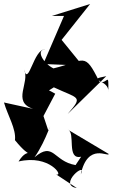

<svg xmlns="http://www.w3.org/2000/svg" viewBox="-52 -838 565 963"><path d="M166 -256 225 -368C109 -434 149 -373 191 -383L218 -400C343 -341 367 -358 287 -266L481 -456C370 -435 499 -440 491 -377C494 -487 487 -411 446 -429C370 -583 375 -533 216 -495C164 -521 126 -588 175 -591C116 -594 91 -399 68 -490C101 -425 5 -328 114 -292L-32 -324C-14 -260 30 -191 23 -135C117 -19 95 -115 41 -28C196 -65 270 49 230 37L333 105C234 90 390 -36 353 37C388 -127 495 -47 493 -66L288 -188C329 -173 279 -35 355 -52L327 -10C215 -29 218 -131 121 -49C182 -135 216 -260 191 -181ZM269 -758 165 -517 362 -509 257 -638 400 -818 208 -758Z"/></svg>

Font: Asimov Silicon
Style: Regular
Weight: 400
Designer: Google
Version: Version 2.000980; 2014